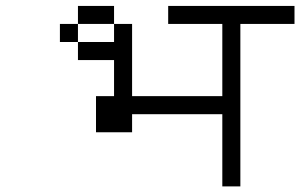

<svg xmlns="http://www.w3.org/2000/svg" viewBox="-20 -708 1040 665"><path d="M1000 -625V-687.5H562.5V-625H750Q750 -625 750 -375H437.5Q437.5 -375 437.5 -625H375V-562.5H250V-500H375Q375 -500 375 -375H312.5Q312.5 -375 312.5 -250H437.5V-312.5H750Q750 -312.5 750 -62.5H812.5V-625ZM250 -562.5V-625H187.5V-562.5ZM250 -625H375V-687.5H250Z"/></svg>

Font: Unifont
Style: Regular
Weight: 500
Version: Version 15.1.04